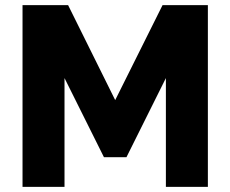

<svg xmlns="http://www.w3.org/2000/svg" viewBox="-20 -730 900 750"><path d="M792 -710H615L430 -339L246 -710H68V0H232V-425L386 -116H474L628 -425V0H792Z"/></svg>

Font: RT Raleway ExtraBold
Style: Regular
Weight: 400
Designer: Matt McInerney, Pablo Impallari, Rodrigo Fuenzalida — Edited by Milan Moffatt in April 2016
Foundry: Matt McInerney, Pablo Impallari, Rodrigo Fuenzalida — Edited by Milan Moffatt in April 2016
Version: Version 3.001